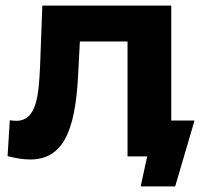

<svg xmlns="http://www.w3.org/2000/svg" viewBox="-20 -558 733 685"><path d="M591 -128V-538H131L123 -322C118 -220 112 -127 38 -127C31 -127 23 -128 15 -129L7 -1C38 7 64 11 88 11C221 11 252 -123 260 -315L265 -410H435V0H505L482 107H605L674 -128Z"/></svg>

Font: Talent SemiBold
Style: Bold
Weight: 700
Designer: Mike Powis
Version: Version 1.001;hotconv 1.0.109;makeotfexe 2.5.65596